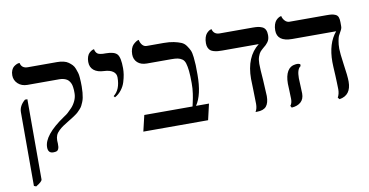

<svg xmlns="http://www.w3.org/2000/svg" viewBox="-75 -772 2300 1196"><g transform="rotate(-10 1074.5 -174.0)"><path d="M245.1 -38.1Q245.1 -26.9 246.1 -19Q246.1 -5.4 245.4 1.5Q244.6 8.3 241.2 16.1Q237.8 23.9 230 26.9Q222.2 29.8 209 29.8Q175.8 29.8 175.8 -7.8Q175.8 -84 311 -175.8Q318.4 -180.7 318.8 -181.2Q327.1 -186 338.4 -195.8Q349.6 -205.6 365.5 -222.4Q381.3 -239.3 392.1 -262.7Q402.8 -286.1 402.8 -310.1Q402.8 -321.8 402.6 -329.6Q402.3 -337.4 400.6 -348.9Q398.9 -360.4 396 -368.4Q393.1 -376.5 387.2 -385.3Q381.3 -394 373.3 -399.4Q365.2 -404.8 353 -408.4Q340.8 -412.1 325.2 -412.1H123Q86.4 -412.1 63.2 -433.8Q40 -455.6 40 -486.8Q40 -505.4 46.1 -519.3Q52.2 -533.2 60.8 -539.8Q69.3 -546.4 77.6 -550.3Q85.9 -554.2 91.8 -554.7L98.1 -555.2Q105.5 -520 144 -520H329.1Q351.6 -520 369.9 -515.6Q388.2 -511.2 400.6 -502.2Q413.1 -493.2 422.6 -483.2Q432.1 -473.1 437.7 -458Q443.4 -442.9 447 -430.9Q450.7 -418.9 451.9 -400.9Q453.1 -382.8 453.6 -372.1Q454.1 -361.3 454.1 -344.2Q454.1 -323.2 452.4 -305.4Q450.7 -287.6 448 -273.7Q445.3 -259.8 439.9 -246.8Q434.6 -233.9 429.9 -224.9Q425.3 -215.8 416.3 -206.1Q407.2 -196.3 401.1 -190.2Q395 -184.1 382.8 -175.5Q370.6 -167 362.8 -162.1Q355 -157.2 339.8 -147.9Q313 -131.3 299.8 -122.6Q286.6 -113.8 271.7 -99.9Q256.8 -85.9 251 -71.5Q245.1 -57.1 245.1 -38.1ZM66.9 220.2 53.2 214.8V-251Q53.2 -292 91.8 -324.2H106.9V183.1Q106.9 196.3 66.9 220.2Z M646.5 -241.2 639.6 -250Q683.6 -283.2 683.6 -360.8Q683.6 -384.8 663.8 -398.7Q644 -412.6 608.4 -414.1Q566.4 -415.5 543.5 -434.3Q520.5 -453.1 520.5 -486.8Q520.5 -505.4 525.6 -519.8Q530.8 -534.2 538.1 -541.3Q545.4 -548.3 552.5 -552.7Q559.6 -557.1 564.9 -558.1L569.8 -559.1Q571.3 -548.3 576.2 -540.5Q581.1 -532.7 586.7 -529.1Q592.3 -525.4 602.5 -523.4Q612.8 -521.5 618.9 -521.2Q625 -521 636.7 -521Q691.4 -521 709.5 -499.8Q727.5 -478.5 727.5 -411.1Q727.5 -392.1 724.4 -371.3Q721.2 -350.6 713.4 -325Q705.6 -299.3 688.2 -276.9Q670.9 -254.4 646.5 -241.2Z M1003.9 -522Q1040 -522 1067.1 -516.4Q1094.2 -510.7 1113 -502.9Q1131.8 -495.1 1144 -477.5Q1156.2 -460 1162.8 -445.6Q1169.4 -431.2 1172.6 -401.9Q1175.8 -372.6 1176.5 -351.8Q1177.2 -331.1 1177.2 -291Q1177.2 -164.1 1134.3 -101.1H1216.3L1192.9 0H783.2L807.1 -101.1H1112.3Q1113.3 -105.5 1117.7 -125Q1122.1 -144.5 1123.5 -153.1Q1125 -161.6 1127.7 -178.7Q1130.4 -195.8 1131.3 -211.7Q1132.3 -227.5 1132.3 -245.1Q1132.3 -292.5 1129.2 -322.3Q1126 -352.1 1120.1 -371.3Q1114.3 -390.6 1101.3 -399.4Q1088.4 -408.2 1073.7 -411.1Q1059.1 -414.1 1033.2 -414.1H878.9Q841.3 -414.1 819.8 -433.8Q798.3 -453.6 798.3 -485.8Q798.3 -505.9 804 -521.5Q809.6 -537.1 817.9 -545.4Q826.2 -553.7 834.5 -559.3Q842.8 -564.9 848.1 -566.4L854 -567.9Q857.9 -548.3 868.9 -535.2Q879.9 -522 897 -522Z M1567.9 -291Q1567.9 -258.3 1573.7 -188Q1579.1 -93.8 1579.1 -85Q1579.1 -41.5 1561.3 -20.3Q1543.5 1 1502 1H1492.7Q1504.9 -18.1 1504.9 -48.8Q1504.9 -85.4 1502.9 -141.1Q1501 -187 1501 -207Q1501 -346.2 1585.9 -412.1H1355Q1338.9 -412.1 1327.4 -413.1Q1315.9 -414.1 1302.7 -417.7Q1289.6 -421.4 1281.5 -427.7Q1273.4 -434.1 1268.1 -445.8Q1262.7 -457.5 1262.7 -474.1Q1262.7 -495.1 1267.8 -511Q1272.9 -526.9 1280.3 -534.9Q1287.6 -543 1294.7 -547.9Q1301.8 -552.7 1307.1 -553.7L1312 -555.2Q1320.8 -520 1357.9 -520H1566.9Q1586.9 -520 1600.1 -518.1Q1613.3 -516.1 1626.5 -510.3Q1639.6 -504.4 1646.2 -491.2Q1652.8 -478 1652.8 -458Q1652.8 -443.8 1649.7 -432.6Q1646.5 -421.4 1638.9 -411.9Q1631.3 -402.3 1626.5 -397.9Q1621.6 -393.6 1609.9 -383.8Q1596.2 -372.1 1588.9 -363.5Q1581.5 -355 1574.7 -335.9Q1567.9 -316.9 1567.9 -291Z M2074.7 -295.9Q2074.7 -270.5 2085 -196.8Q2096.7 -120.6 2096.7 -85Q2096.7 1.5 2022 13.2L2012.7 2Q2024.9 -20 2024.9 -48.8Q2024.9 -61 2023.7 -93Q2022.5 -125 2022 -136.2Q2018.1 -202.6 2018.1 -223.1Q2018.1 -340.3 2074.7 -407.2H1796.9Q1701.7 -407.2 1701.7 -478Q1701.7 -499 1707 -515.1Q1712.4 -531.2 1720 -539.6Q1727.5 -547.9 1735.4 -552.7Q1743.2 -557.6 1748.5 -558.6L1753.9 -560.1Q1757.8 -542 1770.3 -529.1Q1782.7 -516.1 1798.8 -516.1H2032.7Q2054.2 -516.1 2065.7 -514.6Q2077.1 -513.2 2089.1 -507.8Q2101.1 -502.4 2106 -490.2Q2110.8 -478 2110.8 -458V-434.1Q2110.8 -429.2 2110.4 -425.3Q2109.9 -421.4 2108.2 -417Q2106.4 -412.6 2105.5 -410.6Q2104.5 -408.7 2101.6 -403.1Q2098.6 -397.5 2097.7 -396Q2090.3 -383.8 2086.7 -375.5Q2083 -367.2 2078.9 -345.7Q2074.7 -324.2 2074.7 -295.9ZM1794.9 -159.2Q1794.9 -151.9 1796.9 -111.8Q1798.8 -73.7 1798.8 -62Q1798.8 -26.9 1777.6 -8.1Q1756.3 10.7 1719.7 13.2L1712.9 1Q1725.1 -13.2 1725.1 -41Q1725.1 -43.9 1724.4 -61Q1723.6 -78.1 1723.6 -88.9Q1721.7 -128.9 1721.7 -138.2Q1721.7 -187 1738.5 -215.8Q1755.4 -244.6 1788.1 -248Q1792 -249 1799.8 -249Q1809.1 -249 1818.8 -244.1V-231.9Q1794.9 -217.3 1794.9 -159.2Z"/></g></svg>

Font: Common Serif News
Style: Regular
Weight: 450
Designer: Philipp H. Poll, Khaled Hosny
Foundry: Stefan Peev, Context Ltd.
Version: Version 1.026